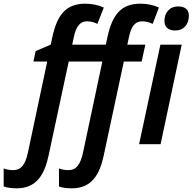

<svg xmlns="http://www.w3.org/2000/svg" viewBox="-133 -785 1048 1045"><path d="M-42 240C66 240 110 164 132 59L241 -450H424L319 45C305 110 282 141 240 141C222 141 204 138 188 132V230C206 237 232 240 258 240C367 240 410 164 432 59L541 -450H638L658 -542H560L569 -584C581 -640 601 -669 641 -669C662 -669 681 -663 698 -655L732 -744C704 -757 669 -765 632 -765C529 -765 480 -708 453 -589L443 -542H260L269 -584C281 -640 302 -669 341 -669C362 -669 381 -663 397 -655L432 -744C404 -757 368 -765 332 -765C229 -765 180 -708 153 -588L143 -542L61 -507L49 -450H124L19 45C5 111 -18 141 -61 141C-78 141 -96 138 -113 132V230C-94 237 -68 240 -42 240ZM821 -619C867 -619 895 -652 895 -700C895 -735 871 -750 837 -750C789 -750 762 -715 762 -671C762 -635 786 -619 821 -619ZM624 0H741L856 -542H740Z"/></svg>

Font: Noto Sans SemiCondensed SemiBold
Style: Italic
Weight: 600
Width: 4
Italic angle: -12°
Designer: Monotype Design Team
Foundry: Monotype Imaging Inc.
Version: Version 2.013